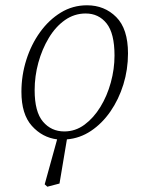

<svg xmlns="http://www.w3.org/2000/svg" viewBox="-20 -515 537 726"><path d="M223 -18Q265 -18 299.5 -43.5Q334 -69 359.5 -110.5Q385 -152 399 -203Q413 -254 413 -305Q413 -389 383 -426.5Q353 -464 304 -464Q261 -464 225.5 -439Q190 -414 164.5 -371.5Q139 -329 125 -278Q111 -227 111 -174Q111 -92 142.5 -55Q174 -18 223 -18ZM159 191 149 182 196 12Q140 5 100.5 -39Q61 -83 61 -168Q61 -230 79.5 -288.5Q98 -347 131.5 -393.5Q165 -440 210 -467.5Q255 -495 309 -495Q375 -495 419.5 -450.5Q464 -406 464 -313Q464 -252 446.5 -195.5Q429 -139 397.5 -93.5Q366 -48 324 -20Q282 8 233 12L205 179Z"/></svg>

Font: Source Serif 4 SmText Light
Style: Italic
Weight: 300
Italic angle: -12°
Designer: Frank Grießhammer
Foundry: Adobe
Version: Version 4.005;hotconv 1.1.0;makeotfexe 2.6.0